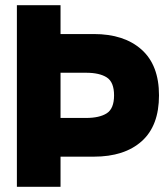

<svg xmlns="http://www.w3.org/2000/svg" viewBox="-20 -719 647 739"><path d="M45 -699H213V-588H341Q458 -588 525 -528Q592 -468 592 -352Q592 -235 525.5 -175.5Q459 -116 341 -116H213V0H45ZM311 -265Q363 -265 391 -283Q419 -301 419 -352Q419 -403 391 -421Q363 -439 311 -439H213V-265Z"/></svg>

Font: Readiness
Style: Bold
Weight: 700
Designer: Katatrad Team
Foundry: CadsonDemak
Version: Version 1.00;January 16, 2020;FontCreator 12.0.0.2550 64-bit